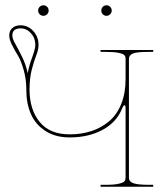

<svg xmlns="http://www.w3.org/2000/svg" viewBox="-20 -710 620 730"><path d="M130.9 -655.8Q125 -661.6 125 -669.9Q125 -678.2 130.9 -684.1Q136.7 -689.9 145 -689.9Q153.3 -689.9 159.2 -684.1Q165 -678.2 165 -669.9Q165 -661.6 159.2 -655.8Q153.3 -649.9 145 -649.9Q136.7 -649.9 130.9 -655.8ZM370.8 -655.8Q365.2 -661.6 365.2 -669.9Q365.2 -678.2 370.8 -684.1Q376.5 -689.9 384.8 -689.9Q393.1 -689.9 398.9 -684.1Q404.8 -678.2 404.8 -669.9Q404.8 -661.6 398.9 -655.8Q393.1 -649.9 384.8 -649.9Q376.5 -649.9 370.8 -655.8ZM85.4 -431.6Q90.3 -460 102.3 -492.2Q114.3 -524.4 114.3 -539.1Q114.3 -565.4 97.7 -583.7Q81.1 -602.1 58.1 -602.1Q26.9 -602.1 26.9 -575.2Q26.9 -563 37.6 -544.2Q48.3 -525.4 63.2 -495.6Q78.1 -465.8 85.4 -431.6ZM362.3 -520H562.5V-512.7H544.9Q499.5 -512.7 484.9 -506.3Q470.2 -500 470.2 -486.3V-35.2Q470.2 -28.8 472.4 -24.4Q474.6 -20 481.7 -15.9Q488.8 -11.7 504.6 -9.5Q520.5 -7.3 544.9 -7.3H562.5V0H362.3V-7.3H382.3Q414.6 -7.3 431.9 -11.5Q449.2 -15.6 453.4 -21Q457.5 -26.4 457.5 -35.2V-294.4Q457.5 -310.1 454.1 -310.1Q449.2 -310.1 444.3 -297.4Q422.9 -244.6 369.6 -216.1Q316.4 -187.5 245.1 -187.5Q190.4 -187.5 152.6 -212.2Q114.7 -236.8 97.4 -276.6Q80.1 -316.4 80.1 -367.7Q80.1 -409.2 69.8 -444.8Q59.6 -480.5 47.6 -499.8Q35.6 -519 25.4 -539.6Q15.1 -560.1 15.1 -575.2Q15.1 -592.8 26.9 -603.3Q38.6 -613.8 58.1 -613.8Q86.4 -613.8 106.4 -592Q126.5 -570.3 126.5 -539.1Q126.5 -521.5 117.9 -499.8Q109.4 -478 100.8 -445.3Q92.3 -412.6 92.3 -369.1Q92.3 -293.9 130.6 -246.6Q168.9 -199.2 245.1 -199.2Q290.5 -199.2 328.4 -211.9Q366.2 -224.6 395.5 -249.5Q424.8 -274.4 441.2 -315.4Q457.5 -356.4 457.5 -409.2V-486.3Q457.5 -495.1 452.9 -500.2Q448.2 -505.4 431.2 -509Q414.1 -512.7 382.3 -512.7H362.3Z"/></svg>

Font: ZnikomitNo24
Style: Thin
Weight: 300
Designer: gluk
Foundry: gluk
Version: Version 0.55